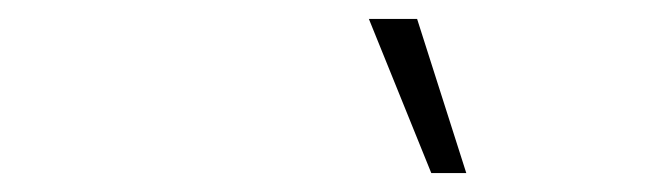

<svg xmlns="http://www.w3.org/2000/svg" viewBox="-20 -798 690 203"><path d="M436 -615 370 -778H421L473 -615Z"/></svg>

Font: Azeret Mono Thin
Style: Italic
Weight: 100
Italic angle: -12°
Designer: Martin Vácha
Foundry: Displaay
Version: Version 1.000; Glyphs 3.0.3, build 3074